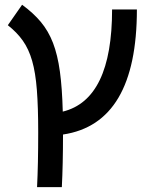

<svg xmlns="http://www.w3.org/2000/svg" viewBox="-20 -557 626 802"><path d="M134.8 224.6Q137.2 176.8 138.4 119.4Q139.6 62 139.6 -4.9Q139.6 -108.9 134 -181.2Q128.4 -253.4 114.3 -302.7Q100.1 -352.1 75.4 -387Q50.8 -421.9 12.7 -451.7L72.3 -537.1Q118.7 -503.4 150.4 -465.6Q182.1 -427.7 201.4 -377.7Q220.7 -327.6 230.2 -258.1Q239.7 -188.5 242.2 -90.8Q448.2 -141.1 448.2 -517.6H551.8Q551.8 -41 243.2 4.9Q243.2 68.8 241.9 123.5Q240.7 178.2 238.3 224.6Z"/></svg>

Font: CaskaydiaMono NF
Style: Regular
Weight: 400
Designer: Aaron Bell
Foundry: Saja Typeworks
Version: Version 2111.001; ttfautohint (v1.8.4);Nerd Fonts 3.1.1